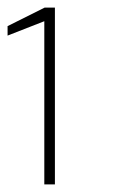

<svg xmlns="http://www.w3.org/2000/svg" viewBox="-26 -867 335 507"><path d="M91 -811 -6 -773V-798L92 -847H119V-380H91Z"/></svg>

Font: Morrison Thin
Style: Regular
Weight: 100
Designer: Pablo Impallari, Rodrigo Fuenzalida (Modified by Dan O. Williams)
Version: Version 0.03;June 6, 2019;FontCreator 11.5.0.2425 64-bit; tt